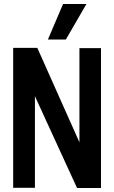

<svg xmlns="http://www.w3.org/2000/svg" viewBox="-20 -941 572 962"><path d="M46 0V-701H167L378 -228V-700H486V1H366L155 -459V0ZM220 -743 296 -921H413L310 -743Z"/></svg>

Font: Georama Semi Condensed SemiBold
Style: Regular
Weight: 600
Width: 4
Designer: Jean-Baptiste Levee
Foundry: Production Type
Version: Version 1.000